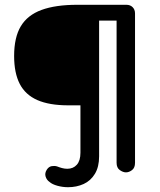

<svg xmlns="http://www.w3.org/2000/svg" viewBox="-20 -720 669 802"><path d="M506 0Q494 0 480.5 -9.5Q467 -19 467 -40V-659L482 -634H382L394 -651V-67Q394 -23 376.5 6Q359 35 329.5 48.5Q300 62 264 62Q242 62 220 56Q198 50 187 40Q175 32 170.5 17.5Q166 3 176 -12Q184 -24 196 -26Q208 -28 218 -25Q228 -21 239 -18Q250 -15 261 -15Q286 -15 301 -32Q316 -49 316 -82V-315L340 -280H265Q186 -280 136 -302Q86 -324 62.5 -369.5Q39 -415 39 -486Q39 -564 67 -610.5Q95 -657 153.5 -678.5Q212 -700 303 -700H508Q524 -700 534 -690Q544 -680 544 -664V-40Q544 -19 531.5 -9.5Q519 0 506 0Z"/></svg>

Font: Quicksand SemiBold
Style: Regular
Weight: 600
Designer: Andrew Paglinawan
Foundry: Andrew Paglinawan
Version: Version 3.004